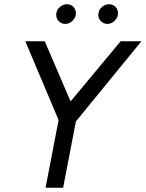

<svg xmlns="http://www.w3.org/2000/svg" viewBox="-20 -881 684 901"><path d="M98.8 0ZM643.8 -687.5H546.2L311.2 -405L190 -687.5H98.8L255 -317.5L193.8 0H276.2L336.2 -311.2ZM243.8 -811.2Q243.8 -817.5 245 -821.2Q247.5 -837.5 262.5 -849.4Q277.5 -861.2 293.8 -861.2Q312.5 -861.2 324.4 -848.8Q336.2 -836.2 336.2 -817.5Q336.2 -800 321.2 -784.4Q306.2 -768.8 286.2 -768.8Q268.8 -768.8 256.2 -781.2Q243.8 -793.8 243.8 -811.2ZM441.2 -811.2Q441.2 -817.5 442.5 -821.2Q445 -837.5 460 -849.4Q475 -861.2 491.2 -861.2Q510 -861.2 521.9 -848.8Q533.8 -836.2 533.8 -817.5Q533.8 -800 518.8 -784.4Q503.8 -768.8 483.8 -768.8Q466.2 -768.8 453.8 -781.2Q441.2 -793.8 441.2 -811.2Z"/></svg>

Font: Cambay
Style: Italic
Weight: 400
Italic angle: -11°
Designer: Pooja Saxena
Foundry: Pooja Saxena
Version: Version 1.019;PS 001.019;hotconv 1.0.70;makeotf.lib2.5.58329